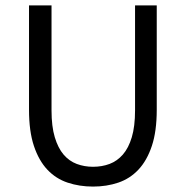

<svg xmlns="http://www.w3.org/2000/svg" viewBox="-20 -676 685 708"><path d="M323 12Q273 12 229.5 -2.5Q186 -17 154.5 -50.5Q123 -84 105 -138Q87 -192 87 -271V-656H170V-269Q170 -210 182 -170Q194 -130 214.5 -106Q235 -82 263 -71.5Q291 -61 323 -61Q356 -61 384 -71.5Q412 -82 433 -106Q454 -130 466 -170Q478 -210 478 -269V-656H558V-271Q558 -192 540 -138Q522 -84 490.5 -50.5Q459 -17 416 -2.5Q373 12 323 12Z"/></svg>

Font: TypoPRO Source Sans Pro
Style: Regular
Weight: 400
Designer: Paul D. Hunt
Foundry: Adobe Systems Incorporated
Version: Version 2.020;PS 2.000;hotconv 1.0.86;makeotf.lib2.5.63406